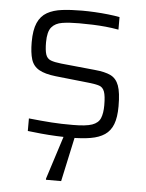

<svg xmlns="http://www.w3.org/2000/svg" viewBox="-52 -560 602 792"><g transform="rotate(5 249.5 -164.0)"><path d="M255 8Q228 8 195.5 6.5Q163 5 131.5 2Q100 -1 76 -4V-56Q104 -53 127 -51Q150 -49 171 -47.5Q192 -46 213 -45.5Q234 -45 259 -45Q313 -45 338.5 -54Q364 -63 372.5 -83.5Q381 -104 381 -137Q381 -176 374.5 -193.5Q368 -211 353 -216Q338 -221 310 -224L171 -239Q126 -244 101.5 -258Q77 -272 68.5 -299.5Q60 -327 60 -371Q60 -421 73 -450.5Q86 -480 111.5 -494.5Q137 -509 173.5 -513.5Q210 -518 256 -518Q281 -518 309 -516.5Q337 -515 364 -512Q391 -509 412 -505V-453Q384 -458 358 -460.5Q332 -463 305 -464Q278 -465 248 -465Q208 -465 179 -460.5Q150 -456 134.5 -437.5Q119 -419 119 -375Q119 -342 124.5 -325Q130 -308 145.5 -302Q161 -296 189 -293L329 -279Q372 -275 395.5 -263.5Q419 -252 429.5 -223.5Q440 -195 440 -138Q440 -92 429 -63.5Q418 -35 395 -19.5Q372 -4 337 2Q302 8 255 8ZM168 190V185L233 -18H275V-13L231 190Z"/></g></svg>

Font: Saira Thin Light
Style: Regular
Weight: 300
Version: Version 1.101